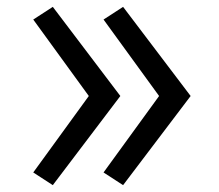

<svg xmlns="http://www.w3.org/2000/svg" viewBox="-20 -620 640 560"><path d="M339 -80 282 -117 444 -340 282 -563 339 -600 536 -340ZM134 -80 77 -117 239 -340 77 -563 134 -600 331 -340Z"/></svg>

Font: Iosevka Etoile
Style: Regular
Weight: 400
Designer: Belleve Invis
Foundry: Belleve Invis
Version: Version 33.2.4